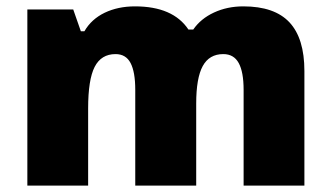

<svg xmlns="http://www.w3.org/2000/svg" viewBox="-20 -583 1040 603"><path d="M745.1 0V-300.8Q745.1 -356.9 729.7 -385Q714.4 -413.1 681.2 -413.1Q637.2 -413.1 616.7 -375.5Q596.2 -337.9 596.2 -257.8V0H404.8V-300.8Q404.8 -356.9 390.1 -385Q375.5 -413.1 342.8 -413.1Q297.9 -413.1 277.3 -373Q256.8 -333 256.8 -242.2V0H65.9V-553.2H210L233.9 -484.9H245.1Q267.1 -522.9 308.8 -543Q350.6 -563 403.8 -563Q523.4 -563 571.8 -490.2H586.9Q610.4 -524.4 652.1 -543.7Q693.8 -563 744.1 -563Q842.3 -563 889.2 -512.7Q936 -462.4 936 -359.9V0Z"/></svg>

Font: Sahel Black FD
Style: Black-FD
Weight: 900
Foundry: Saber Rastikerdar (saber.rastikerdar@gmail.com)
Version: Version 3.3.1